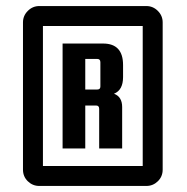

<svg xmlns="http://www.w3.org/2000/svg" viewBox="-20 -644 618 635"><path d="M464 -624Q486 -624 502 -608Q518 -592 518 -570V-83Q518 -60 502 -44.5Q486 -29 464 -29H110Q88 -29 72 -44.5Q56 -60 56 -83V-570Q56 -592 72 -608Q88 -624 110 -624ZM452 -95V-558H122V-95ZM262 -295V-153H187V-500H321Q387 -500 387 -429V-389Q387 -346 357 -334Q384 -324 384 -290V-153H308V-284Q308 -295 298 -295ZM262 -449V-348H302Q312 -348 312 -358V-438Q312 -449 302 -449Z"/></svg>

Font: Squada One
Style: Regular
Weight: 400
Version: Version 1.001